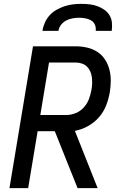

<svg xmlns="http://www.w3.org/2000/svg" viewBox="-20 -975 640 995"><path d="M29 0 151 -735H372Q402 -735 431 -728.5Q460 -722 484 -706.5Q508 -691 523.5 -667.5Q539 -644 546.5 -616Q554 -588 554 -557.5Q554 -527 549 -497Q543 -462 530 -428.5Q517 -395 492.5 -367Q468 -339 435 -321Q402 -303 368 -297L486 0H382L264 -295H175L126 0ZM189 -379H324Q348 -379 372.5 -389Q397 -399 414.5 -418.5Q432 -438 441 -462Q450 -486 454 -510Q457 -526 457.5 -542.5Q458 -559 456 -575Q454 -591 447.5 -605.5Q441 -620 430 -630.5Q419 -641 403.5 -646Q388 -651 372 -651H234ZM200 -815Q203 -836 212.5 -857.5Q222 -879 237.5 -896Q253 -913 273.5 -924.5Q294 -936 315.5 -943Q337 -950 359 -952.5Q381 -955 402 -955Q424 -955 445 -952.5Q466 -950 485 -943Q504 -936 520.5 -924.5Q537 -913 547.5 -896Q558 -879 560 -857.5Q562 -836 559 -815H476Q478 -832 472 -846.5Q466 -861 452.5 -869Q439 -877 423 -880Q407 -883 390 -883Q374 -883 356.5 -880Q339 -877 323.5 -869Q308 -861 296.5 -846.5Q285 -832 283 -815Z"/></svg>

Font: Iosevka SS04 Md Ex Obl
Style: Regular
Weight: 500
Width: 7
Italic angle: -9°
Monospace: yes
Designer: Belleve Invis
Foundry: Belleve Invis
Version: Version 19.0.0; ttfautohint (v1.8.4)